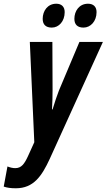

<svg xmlns="http://www.w3.org/2000/svg" viewBox="-96 -770 572 1030"><path d="M352 -622C390 -622 422 -656 422 -705C422 -734 405 -750 376 -750C329 -750 303 -711 303 -669C303 -638 320 -622 352 -622ZM182 -622C220 -622 251 -656 251 -705C251 -734 234 -750 206 -750C159 -750 133 -711 133 -669C133 -638 150 -622 182 -622ZM-11 240C84 240 128 175 171 82L456 -545H330L220 -284C211 -261 197 -220 186 -183H183C185 -218 186 -254 186 -288L185 -545H64L88 -7L54 68C35 109 19 132 -14 132C-27 132 -41 129 -56 123L-76 231C-59 237 -38 240 -11 240Z"/></svg>

Font: Noto Sans ExtraCondensed
Style: Bold Italic
Weight: 700
Width: 2
Italic angle: -12°
Designer: Monotype Design Team
Foundry: Monotype Imaging Inc.
Version: Version 2.013